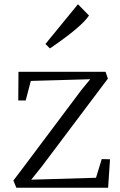

<svg xmlns="http://www.w3.org/2000/svg" viewBox="-20 -884 566 904"><path d="M43 0ZM488 -514 176 -99 127 -38 432 -47 459 -135 498 -134 489 0H57L43 -34L81 -84L363 -460L405 -511L125 -503L101 -411H66L67 -546H477ZM347 -864 399 -811Q365 -758 215 -656L194 -677Z"/></svg>

Font: Martel UltraLight
Style: Regular
Weight: 250
Designer: Dan Reynolds
Foundry: Dan Reynolds
Version: Version 1.001; ttfautohint (v1.1) -l 5 -r 5 -G 72 -x 0 -D la